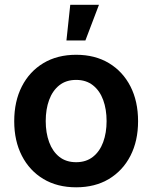

<svg xmlns="http://www.w3.org/2000/svg" viewBox="-20 -779 643 810"><path d="M301.3 11.2Q221.7 11.2 163.1 -23.9Q104.5 -59.1 72.3 -121.8Q40 -184.6 40 -267.6Q40 -351.6 72.3 -414.6Q104.5 -477.5 163.1 -512.7Q221.7 -547.9 301.3 -547.9Q380.9 -547.9 439.5 -512.7Q498 -477.5 530.3 -414.6Q562.5 -351.6 562.5 -267.6Q562.5 -184.6 530.3 -121.8Q498 -59.1 439.5 -23.9Q380.9 11.2 301.3 11.2ZM301.3 -94.7Q343.3 -94.7 372.1 -117.4Q400.9 -140.1 415.3 -179.4Q429.7 -218.8 429.7 -268.1Q429.7 -317.9 415.3 -357.2Q400.9 -396.5 372.1 -419.2Q343.3 -441.9 301.3 -441.9Q258.8 -441.9 230.2 -419.2Q201.7 -396.5 187.3 -357.4Q172.9 -318.4 172.9 -268.1Q172.9 -218.8 187.3 -179.4Q201.7 -140.1 230.2 -117.4Q258.8 -94.7 301.3 -94.7ZM260.3 -608.4 276.4 -758.8H397.5L340.3 -608.4Z"/></svg>

Font: V-Inter
Style: SemiBold-600
Weight: 600
Designer: Rasmus Andersson
Foundry: rsms
Version: Version 4.000;git-4146feb